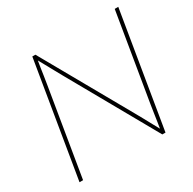

<svg xmlns="http://www.w3.org/2000/svg" viewBox="-160 -891 1057 1054"><g transform="rotate(-30 368.5 -364.0)"><path d="M52.2 0 172.9 -727.5H192.4L503.9 -175.3Q518.6 -149.9 532.2 -124.5Q545.9 -99.1 559.6 -74Q573.2 -48.8 587.4 -23.4H580.1Q584.5 -48.8 588.1 -74Q591.8 -99.1 595.7 -124.5Q599.6 -149.9 603.5 -175.3L695.3 -727.5H717.8L597.2 0H577.1L266.6 -551.3Q252.4 -576.7 238.5 -602.1Q224.6 -627.4 210.7 -652.8Q196.8 -678.2 182.6 -703.6H189.9Q185.5 -678.2 181.6 -652.8Q177.7 -627.4 174.1 -602.1Q170.4 -576.7 166 -551.3L74.7 0Z"/></g></svg>

Font: Inter 24pt Thin
Style: Italic
Weight: 250
Italic angle: -9.3988°
Version: Version 4.001;git-66647c0bb